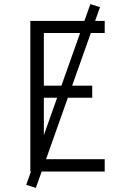

<svg xmlns="http://www.w3.org/2000/svg" viewBox="-20 -837 616 937"><path d="M128 0H491V-60H194V-360H430V-419H194V-676H491V-735H128ZM155 80 468 -802 421 -817 108 65Z"/></svg>

Font: Iosevka Sparkle Light
Style: Regular
Weight: 300
Designer: Belleve Invis
Foundry: Belleve Invis
Version: Version 4.5.0; ttfautohint (v1.8.3)